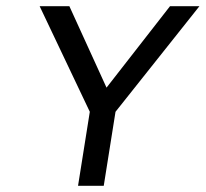

<svg xmlns="http://www.w3.org/2000/svg" viewBox="-20 -600 664 620"><path d="M108 -580 270 -239 232 0H315L353 -239L624 -580H529L324 -317L204 -580Z"/></svg>

Font: Charger Sport
Style: DfBdObl
Weight: 400
Designer: Jasper
Foundry: Cannot Into Space Fonts
Version: Version 1.1